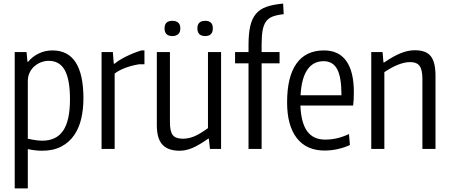

<svg xmlns="http://www.w3.org/2000/svg" viewBox="-20 -830 2507 1070"><path d="M62 -540H128L133 -486H137Q161 -515 196 -532Q231 -549 273 -549Q359 -549 402 -482Q445 -415 445 -282Q445 -223 433 -170Q421 -117 393.5 -77Q366 -37 322 -13.5Q278 10 214 10Q177 10 135 1V220H62ZM216 -46Q294 -46 332 -102Q370 -158 370 -276Q370 -387 341 -439Q312 -491 252 -491Q230 -491 209 -483Q188 -475 171.5 -460.5Q155 -446 145 -425Q135 -404 135 -377V-57Q184 -46 216 -46Z M546 -540H609L614 -475H619Q639 -493 680.5 -514Q722 -535 768 -549H785V-472H756Q713 -465 677.5 -451.5Q642 -438 619 -420V0H546Z M941 -629Q897 -629 897 -672Q897 -714 941 -714Q961 -714 973 -704Q985 -694 985 -672Q985 -650 973 -639.5Q961 -629 941 -629ZM1124 -629Q1080 -629 1080 -672Q1080 -714 1124 -714Q1144 -714 1155 -704Q1166 -694 1166 -672Q1166 -650 1155 -639.5Q1144 -629 1124 -629ZM981 10Q916 10 885 -24Q854 -58 854 -132V-540H927V-148Q927 -97 943 -77Q959 -57 999 -57Q1032 -57 1063.5 -70.5Q1095 -84 1139 -116V-540H1212V0H1150L1144 -57H1140Q1089 -21 1052.5 -5.5Q1016 10 981 10Z M1365 -477H1290V-540H1365V-579Q1365 -642 1374.5 -684Q1384 -726 1406 -752.5Q1428 -779 1465 -792Q1502 -805 1558 -810L1561 -751Q1524 -747 1500 -738Q1476 -729 1462.5 -710Q1449 -691 1443.5 -660.5Q1438 -630 1438 -583V-540H1538V-477H1438V0H1365Z M1789 9Q1688 9 1634 -60.5Q1580 -130 1580 -260Q1580 -402 1632 -475.5Q1684 -549 1786 -549Q1868 -549 1910 -490Q1952 -431 1952 -316Q1952 -291 1951 -275Q1950 -259 1948 -242H1654Q1658 -145 1692 -98.5Q1726 -52 1792 -52Q1824 -52 1856 -59Q1888 -66 1925 -83L1930 -22Q1901 -8 1863.5 0.5Q1826 9 1789 9ZM1784 -489Q1725 -489 1692.5 -441Q1660 -393 1655 -299H1883Q1883 -400 1859 -444.5Q1835 -489 1784 -489Z M2049 -540H2112L2117 -482H2121Q2172 -517 2213 -533.5Q2254 -550 2292 -550Q2354 -550 2380.5 -517Q2407 -484 2407 -408V0H2334V-391Q2334 -442 2318 -463Q2302 -484 2267 -484Q2235 -484 2198.5 -469.5Q2162 -455 2122 -428V0H2049Z"/></svg>

Font: Encode Sans Compressed
Style: Regular
Weight: 400
Designer: Pablo Impallari, Andres Torresi
Foundry: Pablo Impallari, Andres Torresi
Version: Version 1.000; ttfautohint (v1.00) -l 8 -r 50 -G 200 -x 14 -